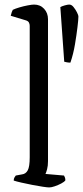

<svg xmlns="http://www.w3.org/2000/svg" viewBox="-20 -820 363 840"><path d="M195 0Q188 0 167.5 -3Q147 -6 121.5 -11Q96 -16 74 -21Q52 -26 40 -30Q40 -38 43.5 -44Q47 -50 49 -52L76 -57Q93 -59 101.5 -75Q110 -91 110 -132V-707Q110 -715 106.5 -721.5Q103 -728 93 -731L27 -751Q29 -760 31.5 -767Q34 -774 36 -777Q46 -782 64.5 -787.5Q83 -793 101.5 -796.5Q120 -800 129 -800Q156 -800 173 -781.5Q190 -763 190 -736V-115Q190 -94 186 -79.5Q182 -65 179 -59L260 -52Q262 -49 264 -43.5Q266 -38 266 -31Q261 -24 247.5 -17Q234 -10 219.5 -5Q205 0 195 0ZM288 -546Q279 -546 272 -547.5Q265 -549 261 -550L244 -789Q251 -793 263.5 -796.5Q276 -800 283 -800Q293 -800 301.5 -789.5Q310 -779 316.5 -766.5Q323 -754 323 -747Q323 -735 319 -701.5Q315 -668 308 -626Q301 -584 288 -546Z"/></svg>

Font: Texturina Medium 12pt Light
Style: Regular
Weight: 300
Version: Version 1.002